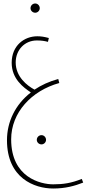

<svg xmlns="http://www.w3.org/2000/svg" viewBox="-20 -687 497 1101"><path d="M182 -614C196 -614 208 -626 208 -640C208 -655 196 -667 182 -667C167 -667 155 -655 155 -640C155 -626 167 -614 182 -614ZM285 394C355 394 409 379 457 360L449 339C389 363 343 370 285 370C213 370 44 331 44 112C44 -42 161 -167 320 -211L314 -234C262 -220 217 -199 178 -173C135 -196 70 -247 70 -329C70 -401 122 -455 191 -455C219 -455 236 -452 255 -447L260 -469C234 -476 216 -479 194 -479C119 -479 47 -426 47 -327C47 -234 115 -185 157 -157C67 -87 20 12 20 117C20 335 178 394 285 394ZM218 141C232 141 244 129 244 115C244 100 232 88 218 88C203 88 191 100 191 115C191 129 203 141 218 141Z"/></svg>

Font: Noto Sans Arabic ExtCond Thin
Style: Regular
Weight: 100
Width: 2
Designer: Monotype Design Team, Nadine Chahine, Nizar Qandah and Khaled Hosny
Foundry: Monotype Imaging Inc.
Version: Version 2.012